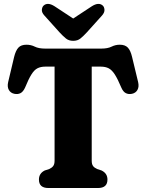

<svg xmlns="http://www.w3.org/2000/svg" viewBox="-20 -944 734 964"><path d="M207.5 -700H488Q521 -700 540.2 -709.8Q559.5 -719.5 581.5 -719.5Q608 -719.5 621.8 -705Q635.5 -690.5 643 -658.5L673.5 -532Q679 -508.5 670.2 -492.8Q661.5 -477 642.5 -473Q625 -469.5 611.5 -476.5Q598 -483.5 589 -504.5Q571 -547.5 556.5 -570Q542 -592.5 525.8 -601Q509.5 -609.5 485.5 -609.5H440.5V-137.5Q440.5 -119.5 447.2 -110.5Q454 -101.5 467.5 -95.5L490 -88Q519.5 -73.5 519.5 -42.5Q519.5 0 472 0H223Q175.5 0 175.5 -42.5Q175.5 -73.5 204.5 -88L227.5 -95.5Q240.5 -101.5 247.2 -110.5Q254 -119.5 254 -137.5V-609.5H208Q184.5 -609.5 168.2 -601.2Q152 -593 137.8 -570.2Q123.5 -547.5 106 -504.5Q96.5 -483.5 83.2 -476.5Q70 -469.5 52 -473Q33 -477 24.2 -492.8Q15.5 -508.5 21 -532L51 -658.5Q59 -690.5 72.5 -705Q86 -719.5 113 -719.5Q135.5 -719.5 154.8 -709.8Q174 -700 207.5 -700ZM416 -781.5Q398.5 -762.5 384 -750.8Q369.5 -739 347.5 -739Q325.5 -739 311 -750.8Q296.5 -762.5 279 -781.5L202.5 -866.5Q189 -881.5 190.2 -895.2Q191.5 -909 199 -916Q219.5 -934.5 254 -912.5L347.5 -851L441 -912.5Q475.5 -934.5 496 -916Q503.5 -909 504.5 -895.2Q505.5 -881.5 492.5 -866.5Z"/></svg>

Font: Fraunces 72pt SuperSoft
Style: Bold
Weight: 700
Version: Version 1.000;[0bf87f6ff]